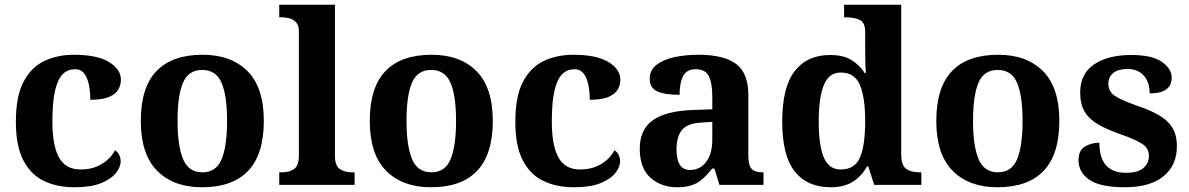

<svg xmlns="http://www.w3.org/2000/svg" viewBox="-20 -780 5018 810"><path d="M295 10Q221 10 165.5 -16.5Q110 -43 78.5 -103.5Q47 -164 47 -266Q47 -374 79.5 -435.5Q112 -497 167.5 -523Q223 -549 292 -549Q389 -549 439.5 -518.5Q490 -488 490 -444Q490 -422 479.5 -403Q469 -384 441 -371.5Q413 -359 361 -359Q361 -393 355 -422.5Q349 -452 335 -470Q321 -488 296 -488Q267 -488 246 -468.5Q225 -449 213 -401Q201 -353 201 -267Q201 -166 229 -115.5Q257 -65 320 -65Q372 -65 410 -88.5Q448 -112 465 -146Q477 -139 483 -126Q489 -113 489 -100Q489 -75 468.5 -49.5Q448 -24 405.5 -7Q363 10 295 10Z M832 10Q712 10 643 -59.5Q574 -129 574 -270Q574 -411 640 -480Q706 -549 835 -549Q955 -549 1024 -480Q1093 -411 1093 -270Q1093 -129 1027 -59.5Q961 10 832 10ZM834 -53Q892 -53 915 -108.5Q938 -164 938 -270Q938 -377 914.5 -431Q891 -485 833 -485Q775 -485 752 -431Q729 -377 729 -270Q729 -164 752.5 -108.5Q776 -53 834 -53Z M1158 0V-53H1170Q1200 -53 1220.5 -67Q1241 -81 1241 -124V-646Q1241 -673 1229 -686Q1217 -699 1200.5 -703Q1184 -707 1170 -707H1158V-760H1393V-124Q1393 -81 1413.5 -67Q1434 -53 1464 -53H1476V0Z M1798 10Q1678 10 1609 -59.5Q1540 -129 1540 -270Q1540 -411 1606 -480Q1672 -549 1801 -549Q1921 -549 1990 -480Q2059 -411 2059 -270Q2059 -129 1993 -59.5Q1927 10 1798 10ZM1800 -53Q1858 -53 1881 -108.5Q1904 -164 1904 -270Q1904 -377 1880.5 -431Q1857 -485 1799 -485Q1741 -485 1718 -431Q1695 -377 1695 -270Q1695 -164 1718.5 -108.5Q1742 -53 1800 -53Z M2402 10Q2328 10 2272.5 -16.5Q2217 -43 2185.5 -103.5Q2154 -164 2154 -266Q2154 -374 2186.5 -435.5Q2219 -497 2274.5 -523Q2330 -549 2399 -549Q2496 -549 2546.5 -518.5Q2597 -488 2597 -444Q2597 -422 2586.5 -403Q2576 -384 2548 -371.5Q2520 -359 2468 -359Q2468 -393 2462 -422.5Q2456 -452 2442 -470Q2428 -488 2403 -488Q2374 -488 2353 -468.5Q2332 -449 2320 -401Q2308 -353 2308 -267Q2308 -166 2336 -115.5Q2364 -65 2427 -65Q2479 -65 2517 -88.5Q2555 -112 2572 -146Q2584 -139 2590 -126Q2596 -113 2596 -100Q2596 -75 2575.5 -49.5Q2555 -24 2512.5 -7Q2470 10 2402 10Z M2836 10Q2770 10 2724.5 -30Q2679 -70 2679 -153Q2679 -234 2734.5 -273Q2790 -312 2903 -316L2985 -319V-374Q2985 -429 2970.5 -458.5Q2956 -488 2915 -488Q2877 -488 2862 -459.5Q2847 -431 2847 -380Q2783 -380 2752 -395Q2721 -410 2721 -447Q2721 -484 2749 -506Q2777 -528 2823.5 -538.5Q2870 -549 2927 -549Q3032 -549 3084.5 -511Q3137 -473 3137 -379V-124Q3137 -83 3150.5 -68Q3164 -53 3197 -53H3201V0H3015L2994 -69H2985Q2963 -42 2943 -24.5Q2923 -7 2898.5 1.5Q2874 10 2836 10ZM2891 -63Q2934 -63 2959.5 -97.5Q2985 -132 2985 -191V-266L2940 -263Q2880 -260 2857 -231.5Q2834 -203 2834 -149Q2834 -63 2891 -63Z M3484 10Q3386 10 3333 -56.5Q3280 -123 3280 -267Q3280 -412 3332.5 -480Q3385 -548 3482 -548Q3538 -548 3572.5 -526.5Q3607 -505 3628 -472H3633Q3631 -495 3630.5 -526Q3630 -557 3630 -584V-645Q3630 -686 3606 -696.5Q3582 -707 3549 -707H3541V-760H3782V-129Q3782 -83 3802.5 -68Q3823 -53 3859 -53H3867V0H3668L3643 -78H3638Q3615 -37 3578.5 -13.5Q3542 10 3484 10ZM3527 -65Q3586 -65 3608 -115.5Q3630 -166 3630 -269Q3630 -368 3608 -421Q3586 -474 3527 -474Q3477 -474 3455.5 -421Q3434 -368 3434 -268Q3434 -166 3455.5 -115.5Q3477 -65 3527 -65Z M4188 10Q4068 10 3999 -59.5Q3930 -129 3930 -270Q3930 -411 3996 -480Q4062 -549 4191 -549Q4311 -549 4380 -480Q4449 -411 4449 -270Q4449 -129 4383 -59.5Q4317 10 4188 10ZM4190 -53Q4248 -53 4271 -108.5Q4294 -164 4294 -270Q4294 -377 4270.5 -431Q4247 -485 4189 -485Q4131 -485 4108 -431Q4085 -377 4085 -270Q4085 -164 4108.5 -108.5Q4132 -53 4190 -53Z M4726 10Q4622 10 4576 -21.5Q4530 -53 4530 -104Q4530 -146 4557.5 -162Q4585 -178 4618 -178Q4618 -51 4730 -51Q4781 -51 4804 -71.5Q4827 -92 4827 -122Q4827 -154 4799.5 -172.5Q4772 -191 4706 -214Q4649 -234 4611.5 -256Q4574 -278 4555.5 -309.5Q4537 -341 4537 -389Q4537 -469 4596 -508.5Q4655 -548 4752 -548Q4842 -548 4882.5 -518.5Q4923 -489 4923 -453Q4923 -386 4830 -386Q4830 -435 4804.5 -462Q4779 -489 4737 -489Q4698 -489 4677 -472.5Q4656 -456 4656 -427Q4656 -394 4682.5 -376Q4709 -358 4777 -334Q4831 -316 4868.5 -294.5Q4906 -273 4925.5 -242Q4945 -211 4945 -163Q4945 -82 4888 -36Q4831 10 4726 10Z"/></svg>

Font: Noto Serif
Style: Bold
Weight: 700
Designer: Monotype Design Team
Foundry: Monotype Imaging Inc.
Version: Version 2.014